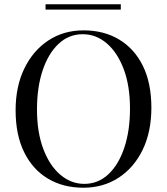

<svg xmlns="http://www.w3.org/2000/svg" viewBox="-20 -864 781 898"><path d="M371 -722Q466 -722 537.5 -679Q609 -636 648.5 -555.5Q688 -475 688 -360Q688 -248 647.5 -164Q607 -80 535 -33Q463 14 370 14Q275 14 203.5 -29Q132 -72 92.5 -153Q53 -234 53 -348Q53 -460 94 -544Q135 -628 206.5 -675Q278 -722 371 -722ZM367 -704Q302 -704 254 -659Q206 -614 179.5 -535Q153 -456 153 -352Q153 -246 182.5 -167.5Q212 -89 262.5 -46.5Q313 -4 374 -4Q439 -4 487 -49Q535 -94 561.5 -173.5Q588 -253 588 -356Q588 -463 558.5 -541Q529 -619 479 -661.5Q429 -704 367 -704ZM545 -844V-819H193V-844Z"/></svg>

Font: Playfair Display
Style: Regular
Weight: 400
Designer: Claus Eggers Sørensen
Foundry: Claus Eggers Sørensen
Version: Version 1.203